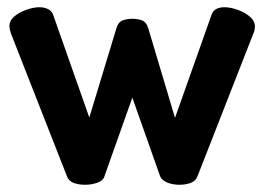

<svg xmlns="http://www.w3.org/2000/svg" viewBox="-20 -500 732 531"><path d="M215 11Q198 11 184 6Q170 1 165 -13L10 -408Q8 -415 7 -419.5Q6 -424 6 -427Q6 -443 19.5 -454.5Q33 -466 53 -473Q73 -480 89 -480Q102 -480 112.5 -475Q123 -470 127 -459L227 -175L302 -422Q307 -439 319 -443.5Q331 -448 346 -448Q361 -448 373 -443.5Q385 -439 390 -422L464 -174L565 -459Q572 -480 601 -480Q617 -480 637 -473Q657 -466 671 -454Q685 -442 685 -426Q685 -422 684 -417Q683 -412 681 -408L526 -12Q521 1 507 6Q493 11 476 11Q458 11 443 5Q428 -1 423 -12L346 -230L269 -13Q266 -1 250 5Q234 11 215 11Z"/></svg>

Font: Dosis
Style: Bold
Weight: 700
Designer: EdgarTolentino, PabloImpallari, IginoMarini
Foundry: EdgarTolentino, PabloImpallari, IginoMarini
Version: Version 3.001; ttfautohint (v1.8.2)